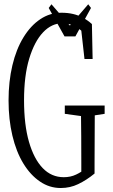

<svg xmlns="http://www.w3.org/2000/svg" viewBox="-20 -895 542 920"><path d="M481.4 -389.2Q481.4 -369.1 481.4 -349.6Q457.5 -345.2 434.1 -342.3Q433.6 -288.6 433.1 -114.3Q433.1 -85 433.1 -63.5Q394.5 -31.7 354.5 -12.7Q315.9 5.9 271 5.9Q216.8 5.9 171.9 -24.9Q126 -55.7 91.8 -111.8Q57.6 -168 39.3 -245.4Q21 -322.8 21 -413.6Q21 -504.4 39.3 -581.8Q57.6 -659.2 92.3 -715.8Q127 -772.5 173.3 -803.2Q219.2 -834 274.4 -834Q304.2 -834 329.6 -828.1Q378.9 -816.9 420.4 -779.8Q421.9 -700.7 423.8 -612.3Q423.8 -612.3 384.8 -612.3Q377 -685.1 369.6 -748Q358.9 -757.3 349.1 -763.7Q316.9 -783.7 280.3 -783.7Q227.5 -783.7 186.3 -740Q145 -696.3 120.1 -614.3Q95.2 -532.2 95.2 -414.6Q95.2 -296.9 118.9 -215.1Q142.6 -133.3 184.6 -89.6Q226.6 -45.9 285.6 -45.9Q318.4 -45.9 344.7 -58.6Q355.5 -63.5 369.6 -72.3Q369.6 -89.4 369.6 -114.3Q369.6 -253.9 368.2 -338.9Q329.6 -343.8 290.5 -349.6Q290.5 -369.1 290.5 -389.2Q290.5 -389.2 481.4 -389.2ZM314.9 -772.5 402.8 -874.5 416 -856.9 341.3 -720.7H289.1L213.4 -856.9L226.6 -874.5Z"/></svg>

Font: Scarab Serif
Style: Light
Weight: 300
Designer: John Roberts
Foundry: Scarab
Version: 1.0